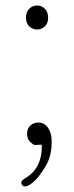

<svg xmlns="http://www.w3.org/2000/svg" viewBox="-20 -523 271 702"><path d="M88 153Q67 165 60 152Q52 140 73 128Q133 93 133 11Q133 6 128 6Q120 7 107 7Q102 7 90.5 -4Q79 -15 79 -34Q79 -53 91 -64Q103 -75 120 -75Q142 -75 155.5 -56Q169 -37 169 -5Q169 49 146 86Q140 96 133 106Q112 138 88 153ZM115.5 -415Q99 -415 87 -426.5Q75 -438 75 -458.5Q75 -479 87 -491Q99 -503 115.5 -503Q132 -503 144 -491Q156 -479 156 -458.5Q156 -438 144 -426.5Q132 -415 115.5 -415Z"/></svg>

Font: Resource Han Rounded KR ExtraLight
Style: Regular
Weight: 250
Designer: Cyano Hao (round all glyphs); Ryoko NISHIZUKA 西塚涼子 (kana, bopomofo & ideographs); Paul D. Hunt (Latin, Greek & Cyrillic)
Foundry: Cyano Hao
Version: 0.990